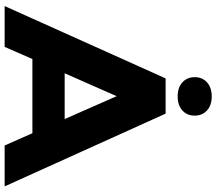

<svg xmlns="http://www.w3.org/2000/svg" viewBox="-74 -882 955 848"><g transform="rotate(90 404.0 -457.5)"><path d="M186.5 0H6.3L325.7 -710.9H481.4L802.7 0H622.1L567.9 -122.6H240.2ZM303.2 -265.1H505.4L404.3 -494.6ZM343.3 -784.9Q320.3 -805.7 320.3 -839.4Q320.3 -873 343.3 -893.8Q366.2 -914.6 405.3 -914.6Q444.3 -914.6 467.3 -893.8Q490.2 -873 490.2 -839.4Q490.2 -805.7 467.3 -784.9Q444.3 -764.2 405.3 -764.2Q366.2 -764.2 343.3 -784.9Z"/></g></svg>

Font: Bert Sans Black
Style: Regular
Weight: 900
Designer: Christian Robertson, Adam Twardoch, & Cristiano Sobral
Foundry: Google
Version: Version 12.135;January 10, 2020;FontCreator 12.0.0.2547 64-b